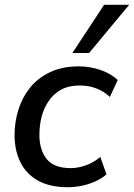

<svg xmlns="http://www.w3.org/2000/svg" viewBox="-20 -775 561 804"><path d="M264 9Q189 9 139.5 -18.5Q90 -46 65.5 -95.5Q41 -145 41 -210Q41 -264 57 -315.5Q73 -367 105.5 -407.5Q138 -448 189 -472.5Q240 -497 309 -497Q358 -497 402 -481.5Q446 -466 473 -440L440 -369Q416 -392 384 -404.5Q352 -417 314 -417Q268 -417 236 -399.5Q204 -382 183.5 -351.5Q163 -321 154 -285Q145 -249 145 -211Q145 -147 175.5 -109Q206 -71 277 -71Q306 -71 339 -82.5Q372 -94 400 -118L426 -45Q407 -28 379.5 -15.5Q352 -3 322 3Q292 9 264 9ZM283 -553 416 -755H521L353 -553Z"/></svg>

Font: Nunito Sans 12pt SemiBold
Style: Italic
Weight: 600
Italic angle: -9°
Designer: Vernon Adams
Foundry: Vernon Adams
Version: Version 3.101;gftools[0.9.27]